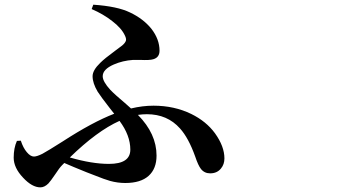

<svg xmlns="http://www.w3.org/2000/svg" viewBox="-20 -767 1540 815"><path d="M151.4 28.3Q116.2 28.3 78.1 -12.7Q38.1 -54.7 38.1 -97.7Q38.1 -138.7 51.8 -168.9L68.4 -169.9Q78.1 -139.6 93.8 -121.1Q109.4 -102.5 124 -102.5Q136.7 -102.5 160.2 -114.3Q183.6 -127 245.1 -166Q373 -249 464.8 -284.2Q459 -292 446.3 -307.6Q408.2 -356.4 394.5 -377.9Q373 -414.1 373 -443.4Q373 -468.8 405.3 -500Q423.8 -518.6 467.8 -550.8Q490.2 -567.4 499 -574.2Q511.7 -585 514.6 -594.7Q516.6 -602.5 510.7 -615.2Q496.1 -647.5 456.1 -677.7Q418.9 -707 369.1 -728.5L376 -747.1Q478.5 -740.2 532.2 -713.9Q587.9 -687.5 622.1 -645.5Q657.2 -600.6 657.2 -551.8Q657.2 -523.4 630.9 -515.6Q615.2 -510.7 575.2 -512.7Q554.7 -512.7 544.9 -512.7Q501 -509.8 462.9 -493.2Q416 -472.7 416 -443.4Q416 -420.9 448.2 -385.7Q467.8 -365.2 517.6 -323.2Q530.3 -312.5 536.1 -306.6Q585 -318.4 631.8 -318.4Q719.7 -318.4 792 -283.2Q855.5 -252 892.6 -201.2Q932.6 -145.5 932.6 -94.7Q932.6 -69.3 918 -51.8Q901.4 -31.2 872.1 -31.2Q847.7 -31.2 833 -49.8Q821.3 -64.5 808.6 -102.5Q780.3 -181.6 744.1 -221.7Q690.4 -282.2 603.5 -282.2Q585 -282.2 565.4 -279.3Q644.5 -199.2 644.5 -106.4Q644.5 -50.8 610.8 -20.5Q577.1 9.8 511.7 9.8Q479.5 9.8 447.3 1Q425.8 -4.9 377 -24.4Q367.2 -28.3 346.7 -36.1Q286.1 -60.5 252.9 -75.2L243.2 -65.4Q232.4 -54.7 213.9 -26.4Q195.3 1 185.5 11.7Q168.9 28.3 151.4 28.3ZM442.4 -71.3Q533.2 -71.3 533.2 -131.8Q533.2 -192.4 487.3 -253.9Q391.6 -210.9 276.4 -98.6Q370.1 -71.3 442.4 -71.3Z"/></svg>

Font: Bpmf GenYo Min B
Style: B
Weight: 700
Foundry: But Ko
Version: Version 1.320